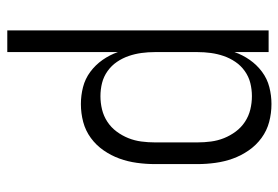

<svg xmlns="http://www.w3.org/2000/svg" viewBox="-142 -426 783 540"><g transform="rotate(90 250.0 -156.5)"><path d="M66 215V-520H127V-424Q135 -447 149 -467Q163 -487 182.5 -501.5Q202 -516 225.5 -522Q249 -528 273 -528Q299 -528 323.5 -521.5Q348 -515 368.5 -500Q389 -485 403.5 -464Q418 -443 426.5 -419.5Q435 -396 438.5 -370.5Q442 -345 442 -320V-200Q442 -175 438.5 -149.5Q435 -124 426.5 -100.5Q418 -77 403.5 -56Q389 -35 368.5 -20Q348 -5 323.5 1.5Q299 8 273 8Q249 8 225.5 2Q202 -4 182.5 -18.5Q163 -33 149 -53Q135 -73 127 -96V215ZM251 -47Q270 -47 288.5 -51.5Q307 -56 323 -66.5Q339 -77 350.5 -92.5Q362 -108 369 -125.5Q376 -143 378.5 -162Q381 -181 381 -200V-320Q381 -339 378.5 -358Q376 -377 369 -394.5Q362 -412 350.5 -427.5Q339 -443 323 -453.5Q307 -464 288.5 -468.5Q270 -473 251 -473Q232 -473 214 -468.5Q196 -464 180.5 -453Q165 -442 154.5 -426.5Q144 -411 138 -393.5Q132 -376 129.5 -357.5Q127 -339 127 -320V-200Q127 -181 129.5 -162.5Q132 -144 138 -126.5Q144 -109 154.5 -93.5Q165 -78 180.5 -67Q196 -56 214 -51.5Q232 -47 251 -47Z"/></g></svg>

Font: Iosevka Custom Light
Style: Regular
Weight: 300
Monospace: yes
Designer: Belleve Invis
Foundry: Belleve Invis
Version: Version 27.3.5